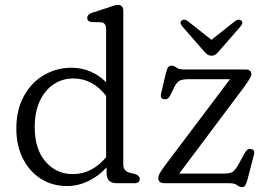

<svg xmlns="http://www.w3.org/2000/svg" viewBox="-20 -752 1094 788"><path d="M47 -224Q47 -300.5 77.5 -356.8Q108 -413 159.8 -443.5Q211.5 -474 274 -474Q315 -474 351.5 -458.2Q388 -442.5 415.5 -414.5V-632.5Q415.5 -658.5 395 -660.5L356 -661.5Q338 -664 338 -678.5Q338 -693 359 -700L424 -721Q435 -724.5 445.2 -728.2Q455.5 -732 462.5 -732Q486 -732 486 -707V-77Q486 -50 512 -43L533.5 -38Q553.5 -31.5 553.5 -18Q553.5 0 530.5 0H461.5Q438.5 0 428 -10Q417.5 -20 417.5 -44.5V-65Q384 -28.5 342 -8.5Q300 11.5 255 11.5Q194 11.5 147 -18.8Q100 -49 73.5 -102.2Q47 -155.5 47 -224ZM122.5 -230Q122.5 -140 166.8 -88.8Q211 -37.5 279 -37.5Q319.5 -37.5 354 -55.8Q388.5 -74 415.5 -107V-358.5Q360.5 -430 280.5 -430Q236.5 -430 200.5 -406.2Q164.5 -382.5 143.5 -337.8Q122.5 -293 122.5 -230ZM977.5 -389 715.5 -39.5H898Q925.5 -39.5 935.2 -47Q945 -54.5 956.5 -73L984 -123Q990 -134 995.5 -137.8Q1001 -141.5 1008.5 -140.5Q1027.5 -138.5 1022.5 -118L996 -16Q991.5 -0.5 987.2 7.8Q983 16 973.5 16Q963.5 16 953.2 8Q943 0 923 0H656.5Q641.5 0 635.5 -6Q629.5 -12 629.5 -21Q629.5 -28.5 634 -37.8Q638.5 -47 655.5 -70.5L924 -427H757Q730 -427 718.5 -421.5Q707 -416 697 -398L679.5 -362Q673.5 -351 668 -347.5Q662.5 -344 655 -344.5Q636 -347 641 -367L660.5 -450.5Q665.5 -470 670.2 -476.2Q675 -482.5 684 -482.5Q694 -482.5 704 -474.8Q714 -467 733.5 -467H987.5Q1011.5 -467 1011.5 -447.5Q1011.5 -440.5 1004.8 -429Q998 -417.5 977.5 -389ZM879.5 -543Q872 -533.5 865 -528.5Q858 -523.5 848.5 -523.5Q838.5 -523.5 831.2 -528.5Q824 -533.5 816 -543L727 -645Q715.5 -659.5 726 -668Q736.5 -676 750.5 -665.5L848 -588.5L945 -665.5Q959.5 -676 969.5 -668Q980 -659.5 968.5 -645Z"/></svg>

Font: Fraunces 9pt SuperSoft Light
Style: Regular
Weight: 300
Version: Version 1.000;[b76b70a41]